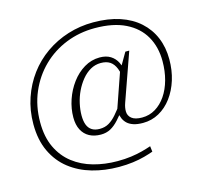

<svg xmlns="http://www.w3.org/2000/svg" viewBox="-116 -805 1152 1090"><g transform="rotate(-15 459.5 -260.5)"><path d="M453 155Q370 155 296.5 134Q223 113 166.5 69Q110 25 77.5 -43.5Q45 -112 45 -205Q45 -286 69.5 -358Q94 -430 137.5 -488.5Q181 -547 241 -589Q301 -631 372.5 -653.5Q444 -676 522 -676Q610 -676 677.5 -653.5Q745 -631 791.5 -589Q838 -547 862 -489.5Q886 -432 886 -362Q886 -297 868.5 -241Q851 -185 819 -142Q787 -99 743.5 -75Q700 -51 649 -51Q616 -51 593.5 -58.5Q571 -66 557.5 -78.5Q544 -91 536.5 -108Q529 -125 527 -145L521 -146L604 -385L609 -387L656 -468H679L580 -188Q575 -174 573 -162.5Q571 -151 571 -140Q571 -114 591 -98Q611 -82 652 -82Q695 -82 730.5 -103.5Q766 -125 792 -163Q818 -201 832 -252Q846 -303 846 -362Q846 -445 810 -508Q774 -571 702 -606.5Q630 -642 522 -642Q432 -642 353 -610.5Q274 -579 214 -520.5Q154 -462 119.5 -381.5Q85 -301 85 -205Q85 -119 114.5 -57Q144 5 195 44.5Q246 84 312.5 102.5Q379 121 453 121Q497 121 533.5 116Q570 111 600 103Q630 95 653 87L657 120Q635 128 604 136.5Q573 145 535 150Q497 155 453 155ZM401 -49Q362 -49 333.5 -64.5Q305 -80 289.5 -110Q274 -140 274 -183Q274 -235 291.5 -286.5Q309 -338 340.5 -380.5Q372 -423 414.5 -448.5Q457 -474 506 -474Q544 -474 569.5 -458Q595 -442 608.5 -414.5Q622 -387 625 -350L606 -304Q603 -354 591 -384Q579 -414 558 -428Q537 -442 504 -442Q471 -442 443 -426Q415 -410 392.5 -382.5Q370 -355 354 -321.5Q338 -288 330 -251.5Q322 -215 322 -182Q322 -149 330.5 -127Q339 -105 357 -93.5Q375 -82 403 -82Q434 -82 457.5 -96Q481 -110 502.5 -135Q524 -160 548 -193L561 -168Q531 -129 507 -102.5Q483 -76 458 -62.5Q433 -49 401 -49Z"/></g></svg>

Font: Roboto Serif 20pt Thin
Style: Italic
Weight: 250
Italic angle: -10°
Version: Version 1.007